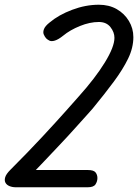

<svg xmlns="http://www.w3.org/2000/svg" viewBox="-35 -792 584 812"><path d="M32 0Q17 0 5 -5Q-7 -10 -12 -19.5Q-17 -29 -13 -42.5Q-9 -56 9 -74Q84 -149 143.5 -213Q203 -277 243 -322Q283 -367 298 -384Q368 -462 408.5 -528Q449 -594 449 -632Q449 -656 432 -677.5Q415 -699 383 -699Q345 -699 303 -682Q261 -665 232 -641Q212 -625 197.5 -620.5Q183 -616 174.5 -620Q166 -624 160 -630Q154 -637 150 -646.5Q146 -656 151 -669Q156 -682 175 -697Q213 -729 270 -750.5Q327 -772 383 -772Q426 -772 458.5 -753.5Q491 -735 510 -703.5Q529 -672 529 -635Q529 -590 507 -544.5Q485 -499 446.5 -447Q408 -395 357 -333Q353 -328 333 -306Q313 -284 283.5 -251Q254 -218 219 -181Q184 -144 149.5 -107.5Q115 -71 86 -42L72 -73H336Q361 -73 369 -63Q377 -53 377 -39Q377 -25 369 -12.5Q361 0 336 0Z"/></svg>

Font: Edu TAS Beginner Medium
Style: Regular
Weight: 500
Version: Version 1.003